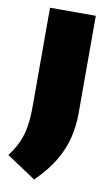

<svg xmlns="http://www.w3.org/2000/svg" viewBox="-111 -596 510 880"><g transform="rotate(10 144.0 -156.0)"><path d="M113.5 238 -22.5 148Q5 112 20.5 77Q36 42 42.2 1.8Q48.5 -38.5 48.5 -90V-550H261.5V-98Q261.5 -35.5 247.5 20.5Q233.5 76.5 201.2 130Q169 183.5 113.5 238Z"/></g></svg>

Font: Encode Sans Condensed Thin Black
Style: Regular
Weight: 900
Version: Version 3.002